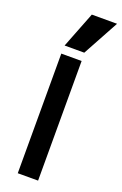

<svg xmlns="http://www.w3.org/2000/svg" viewBox="-187 -1051 697 1101"><g transform="rotate(20 161.5 -500.0)"><path d="M81 0V-730H205V0ZM203 -780H83L169 -1000H323Z"/></g></svg>

Font: M PLUS 2 SemiBold
Style: Regular
Weight: 600
Designer: Coji Morishita
Foundry: UNDERFOREST DESIGN
Version: Version 1.001